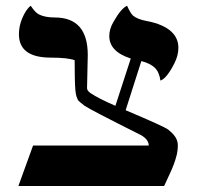

<svg xmlns="http://www.w3.org/2000/svg" viewBox="-20 -637 675 658"><path d="M280.8 -448.7 278.3 -335Q278.3 -325.7 291 -317.4Q316.9 -299.8 375.5 -274.4L428.2 -436.5Q354.5 -460 354.5 -513.7Q354.5 -537.6 369.1 -562.5Q395.5 -608.9 415.5 -617.2Q427.7 -590.3 436.5 -583Q451.7 -570.8 481.7 -565.2Q511.7 -559.6 532.7 -550.3Q553.7 -541 566.4 -529.3Q591.3 -506.8 591.3 -473.1Q591.3 -446.3 577.1 -418.9Q551.3 -368.2 529.8 -360.8Q525.9 -390.1 510.3 -405Q494.6 -419.9 464.4 -427.7L410.6 -259.3Q544.4 -202.6 556.4 -192.9Q568.4 -183.1 574.7 -175.8Q589.4 -158.7 589.4 -139.9Q589.4 -121.1 585.4 -105.2Q581.5 -89.4 575.4 -73.2Q569.3 -57.1 560.8 -39.1Q552.2 -21 542.5 0.5H43L93.3 -138.2H489.7Q489.7 -158.2 464.4 -173.3Q287.1 -262.2 270 -274.4Q249 -290 246.3 -295.7Q243.7 -301.3 241.7 -307.9Q239.7 -314.5 238.3 -328.1Q235.8 -358.9 235.8 -430.7Q211.9 -439.5 153.3 -439.5Q44.9 -439.9 44.9 -519.5Q44.9 -560.5 69.3 -599.6Q77.1 -611.3 85.4 -617.2Q100.6 -594.2 112.8 -587.9Q133.8 -577.1 167.5 -577.1Q280.8 -577.1 280.8 -448.7Z"/></svg>

Font: Cardo-Italic
Style: Italic
Weight: 400
Italic angle: -12°
Designer: David J. Perry
Foundry: David J. Perry
Version: Version 0.991